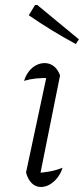

<svg xmlns="http://www.w3.org/2000/svg" viewBox="-20 -741 335 767"><path d="M136 -22 123 -50Q152 -51 178.5 -56Q205 -61 230 -71Q223 -48 209 -30.5Q195 -13 178 -3.5Q161 6 144 6Q122 6 106.5 -9.5Q91 -25 84 -52L171 -459L182 -429Q147 -430 123.5 -427.5Q100 -425 76 -418Q83 -440 95.5 -456Q108 -472 124.5 -480.5Q141 -489 158 -489Q179 -489 195 -476.5Q211 -464 220 -440ZM283 -565Q233 -592 186.5 -620.5Q140 -649 95 -680L120 -721H129L295 -584Z"/></svg>

Font: Piazzolla Thin ExtraLight
Style: Italic
Weight: 250
Italic angle: -11.3°
Version: Version 2.005